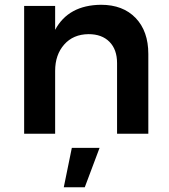

<svg xmlns="http://www.w3.org/2000/svg" viewBox="-20 -560 706 804"><path d="M402.8 -540Q495.1 -540 548.1 -484.6Q601.1 -429.2 601.1 -334V0H470.2V-295.9Q470.2 -352.5 438.5 -384.8Q406.7 -417 351.1 -417Q286.6 -416.5 248.8 -373.5Q210.9 -330.6 210.9 -263.2V0H81.1V-535.2H210.9V-435.1Q266.6 -538.6 402.8 -540ZM247.1 224.1 280.8 59.1H397L335 224.1Z"/></svg>

Font: Montserrat-Arabic Medium
Style: Regular
Weight: 500
Designer: Mohamed Gaber
Foundry: Kief Type Foundry
Version: Version 5.008;PS 005.008;hotconv 1.0.88;makeotf.lib2.5.64775